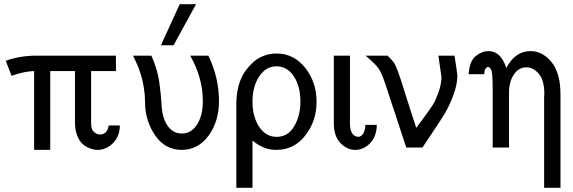

<svg xmlns="http://www.w3.org/2000/svg" viewBox="-20 -714 2774 929"><path d="M7.8 -419.9Q75.7 -444.8 159.2 -444.8H541V-370.1H420.9V-115.2Q420.9 -86.4 435.5 -74.7Q450.2 -63 462.9 -63Q499 -63 505.9 -106.9H560.1Q559.1 -52.7 526.1 -20.8Q493.2 11.2 452.1 11.2Q443.4 11.2 432.1 9Q420.9 6.8 404.1 -1Q387.2 -8.8 374.5 -22.5Q361.8 -36.1 352.3 -61.5Q342.8 -86.9 342.8 -121.1V-370.1H223.1V11.2H145V-370.1Q98.1 -369.1 36.1 -347.2Z M623.5 -444.8H712.4Q742.2 -377.9 750.7 -316.4Q759.3 -254.9 761.5 -208.5Q763.7 -162.1 777.3 -129.9Q805.2 -67.9 859.4 -67.9Q905.3 -67.9 933.3 -111.3Q961.4 -154.8 961.4 -225.1Q961.4 -336.9 900.4 -444.8H988.3Q1039.1 -338.9 1039.6 -226.1Q1039.6 -126 989 -57.4Q938.5 11.2 859.4 11.2Q786.1 11.2 740.2 -46.4Q694.3 -104 683.6 -184.1Q682.6 -189.9 681.6 -228Q680.7 -266.1 673.1 -306.2Q665.5 -346.2 648.4 -391.1Q644.5 -400.9 635.5 -419.9Q626.5 -439 623.5 -444.8ZM758.8 -495.1 849.6 -693.8H928.7L819.8 -495.1Z M1123.5 194.8V-208Q1123.5 -288.1 1151.4 -344.2Q1159.2 -360.4 1170.9 -375.7Q1182.6 -391.1 1202.6 -410.6Q1222.7 -430.2 1252.7 -442.6Q1282.7 -455.1 1317.4 -455.1Q1402.3 -455.1 1457 -385.5Q1511.7 -315.9 1511.7 -221.9Q1511.7 -127.9 1457 -58.3Q1402.3 11.2 1317.4 11.2H1315.4Q1254.4 11.2 1201.7 -34.2V194.8ZM1201.7 -223.1Q1201.7 -148.9 1234.1 -100.3Q1266.6 -51.8 1318.4 -51.8Q1373.5 -51.8 1403.6 -103.3Q1433.6 -154.8 1433.6 -221.2Q1433.6 -296.4 1401.6 -344.7Q1369.6 -393.1 1317.4 -393.1Q1266.6 -393.1 1234.1 -344Q1201.7 -294.9 1201.7 -223.1Z M1595.2 -116.2V-444.8H1673.3V-117.2Q1673.3 -56.2 1712.4 -51.8Q1744.6 -53.7 1748 -109.9H1803.2Q1802.2 -53.7 1770.8 -21.2Q1739.3 11.2 1699.2 11.2Q1658.2 11.2 1626.7 -22.5Q1595.2 -56.2 1595.2 -116.2Z M1749 -444.8H1855Q1864.7 -436 1870.8 -429Q1877 -421.9 1883.1 -414.6Q1889.2 -407.2 1895 -393.6Q1900.9 -379.9 1906 -366.9Q1911.1 -354 1920.2 -325.9Q1929.2 -297.9 1937.5 -271Q1945.8 -244.1 1961.9 -194.1Q1978 -144 1994.1 -95.2Q2002 -106.4 2032 -146.7Q2062 -187 2074.5 -207Q2086.9 -227.1 2101.1 -265.6Q2115.2 -304.2 2116.2 -340.8Q2116.2 -341.8 2101.1 -444.8H2179.2Q2193.4 -355 2192.9 -348.1Q2192.9 -305.2 2173.8 -254.2Q2154.8 -203.1 2135 -169.7Q2115.2 -136.2 2076.2 -78.6Q2037.1 -21 2023.9 0H1945.8L1843.3 -311Q1826.2 -361.8 1811.5 -382.8Q1796.9 -403.8 1749 -444.8Z M2247.6 -355Q2251.5 -418 2281.5 -442.4Q2311.5 -466.8 2343.8 -466.8Q2403.8 -466.8 2429.7 -384.8Q2472.7 -466.8 2546.9 -466.8Q2605 -466.8 2648.4 -413.8Q2691.9 -360.8 2691.9 -256.8V194.8H2612.8V-244.1Q2612.8 -246.1 2613.3 -251Q2613.8 -255.9 2613.8 -258.8Q2613.8 -326.7 2586.7 -357.4Q2559.6 -388.2 2527.8 -388.2Q2490.7 -388.2 2468.3 -356.2Q2445.8 -324.2 2442.9 -278.8V0H2363.8V-279.8Q2363.8 -308.6 2363.3 -322.3Q2362.8 -335.9 2361.3 -353.5Q2359.9 -371.1 2355.2 -379.2Q2350.6 -387.2 2342.8 -390.1Q2324.7 -389.2 2322.8 -355Z"/></svg>

Font: CMU Sans Serif
Style: Medium
Weight: 500
Version: Version 0.7.0